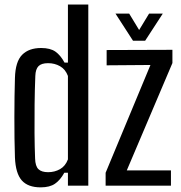

<svg xmlns="http://www.w3.org/2000/svg" viewBox="-20 -820 798 848"><path d="M159.5 7.5Q103.5 7.5 76.2 -23.2Q49 -54 46 -124Q44.5 -163 44 -209.2Q43.5 -255.5 43.5 -303Q43.5 -350.5 44.2 -395Q45 -439.5 46 -476Q48 -548 77.8 -578Q107.5 -608 161.5 -608Q202 -608 224.8 -592Q247.5 -576 265 -543.5H280V-800H370V0H280V-57H264Q246.5 -25 223.2 -8.8Q200 7.5 159.5 7.5ZM192.5 -59.5Q221.5 -59.5 245.2 -73Q269 -86.5 280 -116V-484.5Q269 -514 245.2 -527.5Q221.5 -541 192.5 -541Q163 -541 150 -527.8Q137 -514.5 136 -484.5Q133.5 -424 132.8 -358.8Q132 -293.5 132.5 -231.8Q133 -170 135 -120Q136 -86 149.8 -72.8Q163.5 -59.5 192.5 -59.5ZM446.5 0V-57L644.5 -533L451 -531.5V-599L741.5 -600V-541.5L540 -67.5H735V0ZM567.5 -640 490 -760H550.5L594.5 -687.5L638.5 -760H699L621 -640Z"/></svg>

Font: Big Shoulders Text Thin Medium
Style: Regular
Weight: 500
Version: Version 2.002